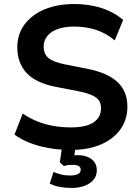

<svg xmlns="http://www.w3.org/2000/svg" viewBox="-20 -735 694 954"><path d="M333 10Q276 10 224 1Q172 -8 128.5 -25Q85 -42 52 -66L93 -171Q126 -148 164 -132.5Q202 -117 244.5 -109.5Q287 -102 333 -102Q409 -102 445.5 -127.5Q482 -153 482 -197Q482 -221 471 -236.5Q460 -252 434.5 -263Q409 -274 368 -282L255 -304Q158 -323 112 -372.5Q66 -422 66 -500Q66 -565 102 -613.5Q138 -662 201.5 -688.5Q265 -715 348 -715Q397 -715 442 -706Q487 -697 525 -679Q563 -661 592 -636L550 -534Q508 -570 457.5 -586.5Q407 -603 347 -603Q301 -603 267.5 -591Q234 -579 215.5 -556.5Q197 -534 197 -503Q197 -467 220.5 -447Q244 -427 303 -415L415 -393Q515 -373 564 -327Q613 -281 613 -205Q613 -141 578.5 -92.5Q544 -44 481 -17Q418 10 333 10ZM334 199Q305 199 276 193.5Q247 188 227 177L246 119Q264 127 283.5 132Q303 137 327 137Q353 137 367 130Q381 123 381 108Q381 96 371 90Q361 84 341 84Q332 84 321 85Q310 86 297 90L277 71L291 -20H358L346 59L314 45Q326 40 340 38Q354 36 367 36Q394 36 415 44.5Q436 53 448.5 69.5Q461 86 461 111Q461 139 444.5 158.5Q428 178 399.5 188.5Q371 199 334 199Z"/></svg>

Font: Nunito Sans 10pt
Style: Bold
Weight: 700
Designer: Vernon Adams
Foundry: Vernon Adams
Version: Version 3.101;gftools[0.9.27]